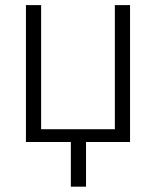

<svg xmlns="http://www.w3.org/2000/svg" viewBox="-20 -548 602 741"><path d="M138.7 -528.3V-49.3H423.3V-528.3H481.9V0H312V172.4H253.4V0H80.1V-528.3Z"/></svg>

Font: Franko
Style: Light
Weight: 300
Designer: Google
Version: Version 1.200310; 2013